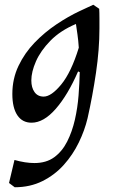

<svg xmlns="http://www.w3.org/2000/svg" viewBox="-20 -505 487 809"><path d="M42 284 18 266 41 169Q87 182 125 182Q175 182 208.5 157.5Q242 133 263 91.5Q284 50 295.5 -0.5Q307 -51 311 -103Q315 -155 316 -201L309 -204Q266 -105 215 -46.5Q164 12 113 12Q74 12 53 -19.5Q32 -51 32 -109Q32 -173 58 -227.5Q84 -282 126 -325.5Q168 -369 218 -402.5Q268 -436 315 -458L373 -485L398 -468Q399 -453 399 -427Q399 -401 399 -385Q399 -297 384.5 -198.5Q370 -100 349 -7Q337 44 312 95.5Q287 147 249 189.5Q211 232 159 258Q107 284 42 284ZM164 -98Q196 -98 238 -149Q280 -200 312 -304Q310 -335 306.5 -359Q303 -383 300 -404Q234 -376 192.5 -333.5Q151 -291 131.5 -246.5Q112 -202 112 -166Q112 -136 125.5 -117Q139 -98 164 -98Z"/></svg>

Font: Julee
Style: Regular
Weight: 400
Designer: Julian Tunni
Foundry: Julian Tunni
Version: Version 1.002; ttfautohint (v1.8.4.7-5d5b);gftools[0.9.23]